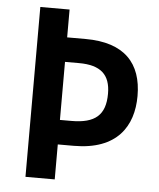

<svg xmlns="http://www.w3.org/2000/svg" viewBox="-52 -825 666 804"><g transform="rotate(5 281.5 -423.0)"><path d="M523 -444C523 -581 450 -663 285 -663H208V-780H85V-66H208V-213H275C457 -213 523 -317 523 -444ZM256 -316H208V-560H267C358 -560 399 -523 399 -443C399 -353 356 -316 256 -316Z"/></g></svg>

Font: Noto Sans Malayalam UI SemiCondensed SemiBold
Style: Regular
Weight: 600
Width: 4
Designer: Jelle Bosma - Monotype Design Team
Foundry: Monotype Imaging Inc.
Version: Version 2.104